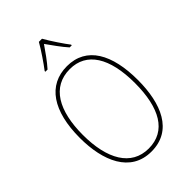

<svg xmlns="http://www.w3.org/2000/svg" viewBox="-277 -1056 1172 1172"><g transform="rotate(-45 308.5 -470.0)"><path d="M323 -950H296C272 -907 223 -835 195 -799V-793H214C245 -827 283 -881 309 -919C337 -880 373 -828 405 -793H423V-799C400 -828 348 -905 323 -950ZM559 -358C559 -579 481 -724 312 -724C148 -724 58 -590 58 -358C58 -160 128 10 309 10C491 10 559 -155 559 -358ZM84 -358C84 -566 158 -699 312 -699C456 -699 533 -576 533 -358C533 -144 461 -15 310 -15C160 -15 84 -149 84 -358Z"/></g></svg>

Font: Noto Sans Oriya Cond Thin
Style: Regular
Weight: 100
Width: 3
Designer: Amélie Bonet and Sol Matas
Foundry: Google LLC
Version: Version 2.006